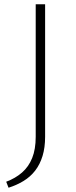

<svg xmlns="http://www.w3.org/2000/svg" viewBox="-20 -678 355 898"><path d="M147 -38V-658H191V-38Q191 12 179 51.5Q167 91 144.5 120Q122 149 90 168.5Q58 188 20 200L9 172Q52 156 83 129Q114 102 130.5 61Q147 20 147 -38Z"/></svg>

Font: Ysabeau ExtraLight
Style: Regular
Weight: 250
Designer: Christian Thalmann (Catharsis Fonts)
Version: Version 2.002